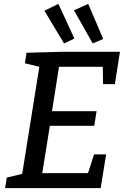

<svg xmlns="http://www.w3.org/2000/svg" viewBox="-20 -966 642 986"><path d="M509 -534 508 -623H283L247 -395H476L464 -320H236L197 -77H432L463 -173H525L497 0H6L15 -54L94 -73L182 -623L108 -641L116 -695L295 -700H596L570 -534ZM362 -768 309 -743 208 -911 280 -946ZM510 -766 456 -743 360 -913 433 -946Z"/></svg>

Font: Bitter Pro Medium
Style: Italic
Weight: 500
Italic angle: -9°
Designer: Sol Matas, and Bitter project Authors
Foundry: Sol Matas
Version: Version 1.010